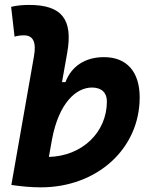

<svg xmlns="http://www.w3.org/2000/svg" viewBox="-20 -763 626 792"><path d="M148.4 9.8C380.9 9.8 556.2 -149.9 556.2 -361.3C556.2 -467.3 502.4 -527.3 409.2 -527.3C331.5 -527.3 274.9 -490.2 250 -424.3H235.8L257.3 -545.4C281.7 -683.6 234.9 -742.7 100.1 -742.7C75.2 -742.7 50.3 -740.7 25.9 -734.9L40 -611.8C52.7 -615.7 65.9 -617.2 78.6 -617.2C115.7 -617.2 130.9 -590.8 120.1 -530.8L26.9 -0.5H27.3V0C68.4 5.9 107.4 9.8 148.4 9.8ZM195.3 -192.4 194.8 -189.5C223.1 -338.4 293.9 -401.9 359.4 -401.9C398.4 -401.9 420.9 -381.3 420.9 -344.7C420.9 -216.8 318.4 -119.1 181.6 -115.7Z"/></svg>

Font: Cascadia Code
Style: Bold Italic
Weight: 700
Italic angle: -10°
Monospace: yes
Designer: Aaron Bell
Foundry: Saja Typeworks
Version: Version 2404.023